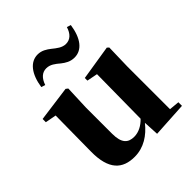

<svg xmlns="http://www.w3.org/2000/svg" viewBox="-222 -968 1136 1136"><g transform="rotate(-45 345.5 -400.5)"><path d="M154 -666 179 -658C193 -700 218 -724 253 -724C286 -724 310 -704 335 -683C357 -666 381 -650 417 -650C480 -650 523 -705 537 -802L512 -810C499 -767 474 -743 438 -743C406 -743 381 -764 356 -784C334 -801 309 -818 275 -818C212 -818 168 -761 154 -666ZM443 14 664 1V-29L600 -35V-393L604 -547L593 -557L374 -522V-500L441 -487L437 -118C408 -88 373 -69 335 -69C286 -69 255 -94 255 -174V-393L261 -547L248 -557L26 -527V-500L95 -487L92 -189C90 -37 153 17 253 17C330 17 391 -24 438 -83Z"/></g></svg>

Font: GenKiMin2 TW H
Style: Regular
Weight: 900
Version: Version 2.100;PS 2.1;hotconv 16.6.51;makeotf.lib2.5.65220 DE